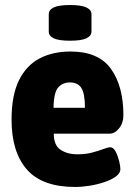

<svg xmlns="http://www.w3.org/2000/svg" viewBox="-20 -736 537 764"><path d="M279 8Q148 8 87 -61.5Q26 -131 26 -260Q26 -357 55.5 -416.5Q85 -476 137.5 -503.5Q190 -531 261 -531Q372 -531 421.5 -462Q471 -393 471 -277Q471 -247 454 -225.5Q437 -204 415 -204H194Q194 -158 221 -140Q248 -122 288 -122Q321 -122 347 -129Q373 -136 391.5 -143Q410 -150 419 -150Q431 -150 440 -133Q449 -116 454 -95.5Q459 -75 459 -63Q459 -47 441.5 -34Q424 -21 396 -11.5Q368 -2 337 3Q306 8 279 8ZM193 -307H318Q318 -363 304 -385.5Q290 -408 258 -408Q230 -408 212 -388.5Q194 -369 193 -307ZM259 -574Q214 -574 194 -583.5Q174 -593 174 -611V-679Q174 -697 194 -706.5Q214 -716 259 -716Q303 -716 323.5 -706.5Q344 -697 344 -679V-611Q344 -593 323.5 -583.5Q303 -574 259 -574Z"/></svg>

Font: Asap Semi Condensed ExtraBold
Style: Regular
Weight: 800
Width: 4
Designer: Pablo Cosgaya
Foundry: Omnibus-Type
Version: Version 3.001; ttfautohint (v1.8.4.7-5d5b)